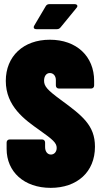

<svg xmlns="http://www.w3.org/2000/svg" viewBox="-20 -900 484 928"><path d="M156 -759H255C263 -759 268 -762 273 -768L350 -862C353 -865 354 -868 354 -871C354 -876 349 -880 341 -880H219C211 -880 205 -877 201 -870L146 -777C144 -774 143 -771 143 -768C143 -762 148 -759 156 -759ZM225 8C352 8 439 -68 439 -191C439 -294 378 -341 273 -418C209 -465 193 -483 193 -510C193 -532 204 -547 221 -547C238 -547 250 -533 250 -513V-487C250 -478 256 -472 265 -472H420C429 -472 435 -478 435 -487V-509C435 -628 350 -708 221 -708C93 -708 8 -628 8 -509C8 -386 100 -321 171 -271C236 -225 254 -209 254 -185C254 -166 242 -153 226 -153C210 -153 198 -167 198 -189V-211C198 -220 192 -226 183 -226H27C18 -226 12 -220 12 -211V-180C12 -70 96 8 225 8Z"/></svg>

Font: Barlow Condensed Black
Style: Regular
Weight: 900
Width: 3
Designer: Jeremy Tribby
Foundry: Tribby Type
Version: Version 1.422;hotconv 1.0.109;makeotfexe 2.5.65596